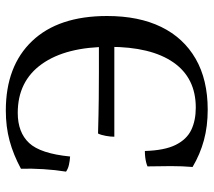

<svg xmlns="http://www.w3.org/2000/svg" viewBox="-57 -668 734 660"><g transform="rotate(90 310.0 -338.0)"><path d="M360 9Q207 9 121 -81.5Q35 -172 35 -339Q35 -448 72.5 -525Q110 -602 182 -643.5Q254 -685 357 -685Q414 -685 462 -672Q510 -659 554 -633Q551 -598 551 -558.5Q551 -519 552 -478Q545 -475 536.5 -473Q528 -471 518.5 -470Q509 -469 499 -469Q497 -537 478 -575Q459 -613 426.5 -628.5Q394 -644 350 -644Q248 -644 194.5 -567Q141 -490 141 -347Q141 -198 200 -115Q259 -32 368 -32Q435 -32 471.5 -71Q508 -110 518 -212Q533 -211 546.5 -208Q560 -205 570 -198Q564 -161 561.5 -120Q559 -79 560 -43Q512 -17 464 -4Q416 9 360 9ZM439 -308Q368 -310 318.5 -310.5Q269 -311 226.5 -311Q184 -311 134 -311V-364H450Q450 -351 447 -334.5Q444 -318 439 -308Z"/></g></svg>

Font: Vollkorn
Style: Regular
Weight: 400
Designer: Friedrich Althausen
Foundry: Friedrich Althausen
Version: Version 5.001